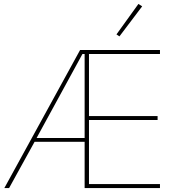

<svg xmlns="http://www.w3.org/2000/svg" viewBox="-20 -951 901 971"><path d="M408 0V-234H155L26 0H2L385 -698H789V-678H430V-364H777V-344H430V-20H789V0ZM408 -678H397L165 -253H408ZM699 -919 584 -767 569 -777 680 -931Z"/></svg>

Font: IBM Plex Sans Thin
Style: Regular
Weight: 250
Designer: Mike Abbink, Paul van der Laan, Pieter van Rosmalen
Foundry: Bold Monday
Version: Version 3.201